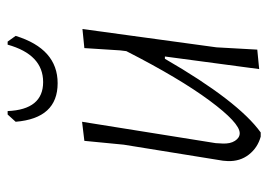

<svg xmlns="http://www.w3.org/2000/svg" viewBox="-120 -575 703 503"><g transform="rotate(-90 231.5 -323.5)"><path d="M374 -655 389 -634Q355 -524 265 -524Q173 -524 164 -634L183 -655H192Q196 -562 268 -562Q340 -562 366 -655ZM164 -460 108 -110 107 -92Q106 -72 114 -59.5Q122 -47 134 -47Q161 -47 219.5 -126Q278 -205 349 -344L351 -360L357 -454L407 -459L359 -108L353 -1L302 4L335 -243H329Q218 -51 136 8H125Q96 0 78 -23Q60 -46 61 -78L62 -91L104 -351L114 -454Z"/></g></svg>

Font: Alegreya Sans Light
Style: Italic
Weight: 300
Italic angle: -7°
Designer: Juan Pablo del Peral
Foundry: Huerta Tipografica
Version: Version 2.007